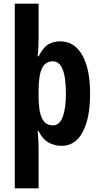

<svg xmlns="http://www.w3.org/2000/svg" viewBox="-20 -780 541 1040"><path d="M468 -272Q468 -140 428 -65Q388 10 314 10Q273 10 241 -9Q209 -28 189 -70H184Q187 -37 188 -15.5Q189 6 189 21V240H60V-760H189V-573Q189 -554 188 -527.5Q187 -501 184 -475H189Q214 -523 241.5 -539.5Q269 -556 306 -556Q383 -556 425.5 -481.5Q468 -407 468 -272ZM337 -271Q337 -362 319 -405Q301 -448 267 -448Q226 -448 207.5 -410Q189 -372 189 -287V-259Q189 -177 207.5 -139Q226 -101 266 -101Q303 -101 320 -147.5Q337 -194 337 -271Z"/></svg>

Font: Noto Sans Telugu ExtraCondensed
Style: Bold
Weight: 700
Width: 2
Designer: Jelle Bosma - Monotype Design Team
Foundry: Monotype Imaging Inc.
Version: Version 2.005; ttfautohint (v1.8.4.7-5d5b)